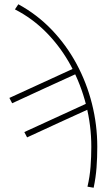

<svg xmlns="http://www.w3.org/2000/svg" viewBox="-20 -702 508 900"><path d="M419 178 390 173Q401 126 404.5 79Q408 32 408 -14Q408 -114 383.5 -210.5Q359 -307 313 -392.5Q267 -478 200.5 -546.5Q134 -615 50 -658L66 -682Q154 -634 222.5 -562.5Q291 -491 338.5 -403Q386 -315 411 -216Q436 -117 436 -14Q436 37 432.5 83.5Q429 130 419 178ZM107 -58 94 -83 406 -226 410 -197Q332 -161 261 -129Q190 -97 107 -58ZM37 -218 24 -243 336 -386 340 -357Q262 -321 191 -289Q120 -257 37 -218Z"/></svg>

Font: Source Sans 3 Variable
Style: Regular
Weight: 200
Designer: Paul D. Hunt
Foundry: Adobe Systems Incorporated
Version: Version 3.026